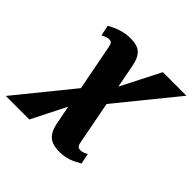

<svg xmlns="http://www.w3.org/2000/svg" viewBox="-268 -729 1165 1165"><g transform="rotate(45 314.0 -146.5)"><path d="M-73 240H129L241 18L263 131C280 227 325 250 397 250C453 250 488 236 542 205L528 137C515 145 499 153 480 153C457 153 451 142 445 108L394 -158L701 -536H499L370 -283L343 -424C326 -517 291 -543 214 -543C163 -543 114 -527 63 -498L78 -430C91 -438 109 -447 127 -447C149 -447 154 -437 159 -410L216 -116Z"/></g></svg>

Font: Noto Serif SemiCondensed Black
Style: Italic
Weight: 900
Width: 4
Italic angle: -12°
Designer: Monotype Design Team
Foundry: Monotype Imaging Inc.
Version: Version 2.014